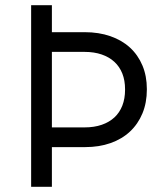

<svg xmlns="http://www.w3.org/2000/svg" viewBox="-20 -720 631 740"><path d="M100 0H180V-153H308Q362 -153 406 -168.5Q450 -184 481 -213Q512 -242 529 -283Q546 -324 546 -375V-377Q546 -427 529 -467.5Q512 -508 481 -536.5Q450 -565 405.5 -580.5Q361 -596 306 -596H180V-700H100ZM180 -229V-520H306Q343 -520 372 -510Q401 -500 421 -481.5Q441 -463 451.5 -436.5Q462 -410 462 -376V-374Q462 -340 451.5 -313Q441 -286 421 -267.5Q401 -249 372 -239Q343 -229 306 -229Z"/></svg>

Font: Fixel Variable
Style: Regular
Weight: 100
Width: 3
Designer: AlfaBravo + MacPaw
Foundry: Kyrylo Tkachov, Marchela Mozhyna, Serhii Makarenko, Maria Weinstein, Zakhar Kryvoshyya
Version: Version 1.211